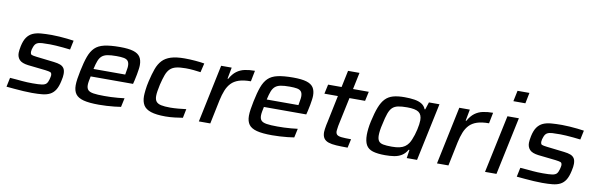

<svg xmlns="http://www.w3.org/2000/svg" viewBox="-50 -1202 5184 1669"><g transform="rotate(10 2542.0 -367.5)"><path d="M258 8Q224 8 183 5.5Q142 3 102.5 -0.5Q63 -4 31 -7L48 -88Q81 -86 107 -83.5Q133 -81 156 -79Q179 -77 201.5 -76Q224 -75 249 -75Q303 -75 330.5 -79Q358 -83 370 -96Q382 -109 389 -136Q392 -148 394 -157Q396 -166 396 -171Q396 -193 383 -198Q370 -203 338 -207L183 -224Q128 -231 106 -254.5Q84 -278 84 -315Q84 -324 86 -341Q88 -358 92 -376Q103 -427 123.5 -455.5Q144 -484 174 -497.5Q204 -511 245.5 -514.5Q287 -518 340 -518Q372 -518 408 -515.5Q444 -513 477.5 -509.5Q511 -506 536 -502L519 -421Q488 -425 455 -428Q422 -431 392.5 -433Q363 -435 341 -435Q298 -435 269.5 -433.5Q241 -432 224 -422Q207 -412 198 -386Q194 -377 191 -364.5Q188 -352 188 -344Q188 -322 199 -317Q210 -312 245 -308L399 -290Q434 -286 456 -277.5Q478 -269 489.5 -251.5Q501 -234 501 -202Q501 -191 499 -174.5Q497 -158 492 -138Q481 -87 462.5 -58Q444 -29 416 -14.5Q388 0 349 4Q310 8 258 8Z M848 8Q762 8 712.5 -5Q663 -18 642 -47Q621 -76 621 -124Q621 -149 626 -182.5Q631 -216 639 -254Q655 -332 673.5 -383Q692 -434 722.5 -464Q753 -494 806 -506Q859 -518 943 -518Q1019 -518 1061.5 -505Q1104 -492 1122 -464.5Q1140 -437 1140 -393Q1140 -377 1137 -356Q1134 -335 1129.5 -309Q1125 -283 1118 -254L1110 -222H736Q731 -199 727.5 -179Q724 -159 724 -144Q724 -116 737.5 -101Q751 -86 785.5 -80.5Q820 -75 881 -75Q907 -75 939 -76Q971 -77 1002.5 -80Q1034 -83 1059 -86L1042 -7Q1018 -3 985 0.5Q952 4 916.5 6Q881 8 848 8ZM749 -290H1029L1031 -303Q1034 -323 1037 -338.5Q1040 -354 1040 -368Q1040 -397 1028 -411.5Q1016 -426 991 -430.5Q966 -435 927 -435Q877 -435 847 -429Q817 -423 799 -407.5Q781 -392 770 -364Q759 -336 749 -290Z M1436 8Q1354 8 1307 -7.5Q1260 -23 1241 -54.5Q1222 -86 1222 -134Q1222 -152 1226 -188.5Q1230 -225 1240 -268Q1255 -333 1272 -380Q1289 -427 1317.5 -457.5Q1346 -488 1393 -503Q1440 -518 1514 -518Q1559 -518 1607.5 -514Q1656 -510 1689 -504L1670 -424Q1644 -428 1608 -431.5Q1572 -435 1539 -435Q1486 -435 1453.5 -427Q1421 -419 1400.5 -399Q1380 -379 1367 -344Q1354 -309 1341 -255Q1334 -223 1330 -197.5Q1326 -172 1326 -154Q1326 -122 1339.5 -105Q1353 -88 1383 -81.5Q1413 -75 1463 -75Q1495 -75 1534.5 -78.5Q1574 -82 1604 -86L1588 -7Q1558 -2 1516.5 3Q1475 8 1436 8Z M1730 0 1837 -510H1930L1911 -409H1917Q1942 -454 1973.5 -477.5Q2005 -501 2045 -509.5Q2085 -518 2134 -518L2115 -422Q2051 -422 2009.5 -408Q1968 -394 1942.5 -367Q1917 -340 1901.5 -301.5Q1886 -263 1875 -212L1831 0Z M2377 8Q2291 8 2241.5 -5Q2192 -18 2171 -47Q2150 -76 2150 -124Q2150 -149 2155 -182.5Q2160 -216 2168 -254Q2184 -332 2202.5 -383Q2221 -434 2251.5 -464Q2282 -494 2335 -506Q2388 -518 2472 -518Q2548 -518 2590.5 -505Q2633 -492 2651 -464.5Q2669 -437 2669 -393Q2669 -377 2666 -356Q2663 -335 2658.5 -309Q2654 -283 2647 -254L2639 -222H2265Q2260 -199 2256.5 -179Q2253 -159 2253 -144Q2253 -116 2266.5 -101Q2280 -86 2314.5 -80.5Q2349 -75 2410 -75Q2436 -75 2468 -76Q2500 -77 2531.5 -80Q2563 -83 2588 -86L2571 -7Q2547 -3 2514 0.5Q2481 4 2445.5 6Q2410 8 2377 8ZM2278 -290H2558L2560 -303Q2563 -323 2566 -338.5Q2569 -354 2569 -368Q2569 -397 2557 -411.5Q2545 -426 2520 -430.5Q2495 -435 2456 -435Q2406 -435 2376 -429Q2346 -423 2328 -407.5Q2310 -392 2299 -364Q2288 -336 2278 -290Z M3043 0Q2985 0 2942.5 -2.5Q2900 -5 2872.5 -14.5Q2845 -24 2831.5 -44Q2818 -64 2818 -98Q2818 -108 2820.5 -125.5Q2823 -143 2826.5 -161.5Q2830 -180 2833 -191L2882 -427H2763L2781 -510H2900L2931 -658H3032L3001 -510H3140L3122 -427H2984L2938 -210Q2933 -189 2930 -171.5Q2927 -154 2926 -142.5Q2925 -131 2924 -125Q2924 -104 2935.5 -93.5Q2947 -83 2976.5 -80Q3006 -77 3060 -77Z M3375 8Q3308 8 3266.5 -4.5Q3225 -17 3206.5 -49.5Q3188 -82 3188 -139Q3188 -163 3191.5 -194Q3195 -225 3203 -261Q3220 -338 3239.5 -388Q3259 -438 3286.5 -466.5Q3314 -495 3354.5 -506.5Q3395 -518 3455 -518Q3504 -518 3542.5 -512Q3581 -506 3607 -490Q3633 -474 3644 -445H3650L3671 -510H3764L3656 0H3565L3576 -74H3569Q3549 -39 3519.5 -21Q3490 -3 3453.5 2.5Q3417 8 3375 8ZM3419 -75Q3460 -75 3487.5 -81.5Q3515 -88 3533.5 -101Q3552 -114 3565 -133Q3574 -146 3583 -167Q3592 -188 3599.5 -212Q3607 -236 3612.5 -260.5Q3618 -285 3621 -307Q3624 -329 3624 -344Q3624 -394 3594.5 -414.5Q3565 -435 3492 -435Q3443 -435 3412.5 -428.5Q3382 -422 3363 -404Q3344 -386 3331 -350Q3318 -314 3306 -255Q3298 -223 3294.5 -197.5Q3291 -172 3291 -153Q3291 -120 3303 -103Q3315 -86 3343 -80.5Q3371 -75 3419 -75Z M3832 0 3939 -510H4032L4013 -409H4019Q4044 -454 4075.5 -477.5Q4107 -501 4147 -509.5Q4187 -518 4236 -518L4217 -422Q4153 -422 4111.5 -408Q4070 -394 4044.5 -367Q4019 -340 4003.5 -301.5Q3988 -263 3977 -212L3933 0Z M4392 -648 4412 -743H4517L4498 -648ZM4256 0 4364 -510H4465L4357 0Z M4762 8Q4728 8 4687 5.5Q4646 3 4606.5 -0.5Q4567 -4 4535 -7L4552 -88Q4585 -86 4611 -83.5Q4637 -81 4660 -79Q4683 -77 4705.5 -76Q4728 -75 4753 -75Q4807 -75 4834.5 -79Q4862 -83 4874 -96Q4886 -109 4893 -136Q4896 -148 4898 -157Q4900 -166 4900 -171Q4900 -193 4887 -198Q4874 -203 4842 -207L4687 -224Q4632 -231 4610 -254.5Q4588 -278 4588 -315Q4588 -324 4590 -341Q4592 -358 4596 -376Q4607 -427 4627.5 -455.5Q4648 -484 4678 -497.5Q4708 -511 4749.5 -514.5Q4791 -518 4844 -518Q4876 -518 4912 -515.5Q4948 -513 4981.5 -509.5Q5015 -506 5040 -502L5023 -421Q4992 -425 4959 -428Q4926 -431 4896.5 -433Q4867 -435 4845 -435Q4802 -435 4773.5 -433.5Q4745 -432 4728 -422Q4711 -412 4702 -386Q4698 -377 4695 -364.5Q4692 -352 4692 -344Q4692 -322 4703 -317Q4714 -312 4749 -308L4903 -290Q4938 -286 4960 -277.5Q4982 -269 4993.5 -251.5Q5005 -234 5005 -202Q5005 -191 5003 -174.5Q5001 -158 4996 -138Q4985 -87 4966.5 -58Q4948 -29 4920 -14.5Q4892 0 4853 4Q4814 8 4762 8Z"/></g></svg>

Font: Saira Expanded Medium
Style: Italic
Weight: 500
Width: 7
Italic angle: -12°
Designer: Hector Gatti with collaboration of the Omnibus-Type team
Foundry: Omnibus-Type
Version: Version 1.101